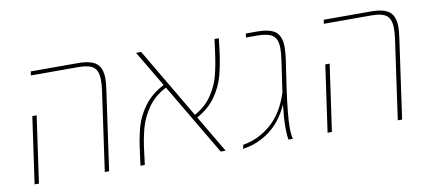

<svg xmlns="http://www.w3.org/2000/svg" viewBox="-57 -756 2167 959"><g transform="rotate(-10 1027.0 -276.5)"><path d="M466 -403Q470 -430 470 -456Q470 -501 448 -520Q426 -539 369 -539H129L132 -559H370Q438 -559 465.5 -535.5Q493 -512 493 -459Q493 -438 488 -403L431 0H409ZM101 -338H123L75 0H53Z M911 -188 1022 0H997L783 -362Q724 -332 690.5 -284Q657 -236 642.5 -183.5Q628 -131 620 -63L612 0H590L598 -61Q607 -135 622 -190Q637 -245 673.5 -294.5Q710 -344 774 -377L666 -559H692L902 -203Q958 -234 989.5 -281Q1021 -328 1034 -378.5Q1047 -429 1056 -498L1064 -559H1086L1079 -500Q1070 -428 1055.5 -374Q1041 -320 1006.5 -270.5Q972 -221 911 -188Z M1402 -458Q1402 -435 1397 -397L1376 -255Q1357 -119 1357 -59Q1357 -23 1363 0H1341Q1336 -20 1336 -60Q1336 -108 1344 -178Q1307 -95 1245.5 -49.5Q1184 -4 1109 6L1114 -14Q1191 -26 1255 -80.5Q1319 -135 1352 -238L1354 -253L1375 -398Q1380 -435 1380 -456Q1380 -502 1357 -520.5Q1334 -539 1275 -539H1220L1223 -559H1277Q1347 -559 1374.5 -535.5Q1402 -512 1402 -458Z M1952 -403Q1956 -430 1956 -456Q1956 -501 1934 -520Q1912 -539 1855 -539H1615L1618 -559H1856Q1924 -559 1951.5 -535.5Q1979 -512 1979 -459Q1979 -438 1974 -403L1917 0H1895ZM1587 -338H1609L1561 0H1539Z"/></g></svg>

Font: FiraGO Thin
Style: Italic
Weight: 100
Italic angle: -8°
Designer: bBox Type GmbH
Foundry: bBox Type GmbH
Version: Version 1.001